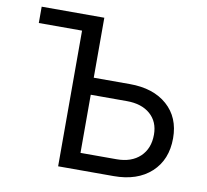

<svg xmlns="http://www.w3.org/2000/svg" viewBox="-80 -816 976 905"><g transform="rotate(10 408.0 -364.0)"><path d="M47.9 -649.4V-727.5H347.7V-440.4H520.5Q633.3 -440.4 699.5 -382.1Q765.6 -323.7 765.6 -224.1Q765.6 -121.1 699.7 -60.5Q633.8 0 520.5 0H254.9V-649.4ZM347.7 -358.9V-80.6H520.5Q591.3 -80.6 632.6 -119.6Q673.8 -158.7 673.8 -225.1Q673.8 -287.1 632.6 -323Q591.3 -358.9 520.5 -358.9Z"/></g></svg>

Font: Inter
Style: Regular
Weight: 400
Designer: Rasmus Andersson
Foundry: rsms
Version: Version 4.001;git-9221beed3